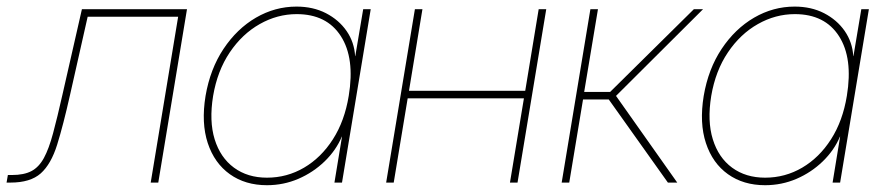

<svg xmlns="http://www.w3.org/2000/svg" viewBox="-62 -543 2627 571"><path d="M-42.5 0 -38.6 -22.5H-26.9Q9.3 -22.5 31.5 -34.2Q53.7 -45.9 68.6 -73.2Q83.5 -100.6 95.9 -147Q108.4 -193.4 124 -262.7L181.6 -515.6H494.1L408.7 0H386.2L467.8 -493.2H198.7L146.5 -261.7Q126 -170.4 107.9 -112.5Q89.8 -54.7 59.1 -27.3Q28.3 0 -30.8 0Z M731.9 7.8Q667.5 7.8 621.6 -24.9Q575.7 -57.6 555.9 -117.4Q536.1 -177.2 549.3 -257.8Q563 -337.9 602.8 -397.7Q642.6 -457.5 699.2 -490.5Q755.9 -523.4 819.8 -523.4Q869.1 -523.4 907.5 -503.7Q945.8 -483.9 968.8 -450.7Q991.7 -417.5 994.1 -376H994.6L1018.1 -515.6H1040.5L955.1 0H932.6L955.1 -136.7H954.6Q937.5 -96.2 903.6 -63.2Q869.6 -30.3 825.4 -11.2Q781.2 7.8 731.9 7.8ZM731.9 -14.6Q791.5 -14.6 842.3 -44.4Q893.1 -74.2 928 -128.7Q962.9 -183.1 975.1 -257.8Q993.7 -370.1 951.7 -435.5Q909.7 -501 820.3 -501Q762.7 -501 710.4 -471.4Q658.2 -441.9 621.3 -387.2Q584.5 -332.5 571.8 -257.8Q559.6 -183.1 576.4 -128.7Q593.3 -74.2 633.8 -44.4Q674.3 -14.6 731.9 -14.6Z M1194.3 -515.6 1154.3 -272.9H1500L1540 -515.6H1562.5L1477.1 0H1454.6L1496.1 -250.5H1150.4L1108.9 0H1086.4L1171.9 -515.6Z M1608.4 0 1693.8 -515.6H1716.3L1675.3 -269.5H1752.4L2001.5 -515.6H2028.8L1770 -257.8L1952.1 0H1924.3L1748.5 -247.1H1671.9L1630.9 0Z M2213.4 7.8Q2148.9 7.8 2103 -24.9Q2057.1 -57.6 2037.4 -117.4Q2017.6 -177.2 2030.8 -257.8Q2044.4 -337.9 2084.2 -397.7Q2124 -457.5 2180.7 -490.5Q2237.3 -523.4 2301.3 -523.4Q2350.6 -523.4 2388.9 -503.7Q2427.2 -483.9 2450.2 -450.7Q2473.1 -417.5 2475.6 -376H2476.1L2499.5 -515.6H2522L2436.5 0H2414.1L2436.5 -136.7H2436Q2418.9 -96.2 2385 -63.2Q2351.1 -30.3 2306.9 -11.2Q2262.7 7.8 2213.4 7.8ZM2213.4 -14.6Q2272.9 -14.6 2323.7 -44.4Q2374.5 -74.2 2409.4 -128.7Q2444.3 -183.1 2456.5 -257.8Q2475.1 -370.1 2433.1 -435.5Q2391.1 -501 2301.8 -501Q2244.1 -501 2191.9 -471.4Q2139.6 -441.9 2102.8 -387.2Q2065.9 -332.5 2053.2 -257.8Q2041 -183.1 2057.9 -128.7Q2074.7 -74.2 2115.2 -44.4Q2155.8 -14.6 2213.4 -14.6Z"/></svg>

Font: Inter Display Thin
Style: Italic
Weight: 100
Italic angle: -9.39999°
Designer: Rasmus Andersson
Foundry: rsms
Version: Version 4.000;git-a52131595